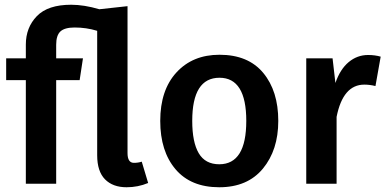

<svg xmlns="http://www.w3.org/2000/svg" viewBox="-20 -775 1629 810"><path d="M514 15Q456 15 423 -18.5Q390 -52 390 -120V-645Q344 -659 295 -659Q253 -659 235 -642.5Q217 -626 217 -586V-529H330L316 -437H217V0H89V-437H6V-529H89V-587Q89 -659 135.5 -707Q182 -755 280 -755Q335 -755 399 -736L518 -749V-129Q518 -88 545 -88Q563 -88 578 -93L605 -3Q562 15 514 15Z M905 15Q785 15 720.5 -61Q656 -137 656 -265Q656 -395 724.5 -469.5Q793 -544 906 -544Q1027 -544 1090.5 -467.5Q1154 -391 1154 -265Q1154 -142 1089 -63.5Q1024 15 905 15ZM905 -82Q1019 -82 1019 -265Q1019 -447 906 -447Q791 -447 791 -265Q791 -175 818.5 -128.5Q846 -82 905 -82Z M1400 0H1272V-529H1383L1395 -425Q1415 -483 1451 -513Q1487 -543 1533 -543Q1562 -543 1586 -536L1564 -412Q1540 -418 1517 -418Q1427 -418 1400 -282Z"/></svg>

Font: Trujillo Medium
Style: Regular
Weight: 500
Designer: Fira Sans original fonts by bBox Type GmbH, Carrois Corporate GbR, & Edenspiekermann AG / Changes by Cristiano Sobral
Foundry: Fira Sans original fonts by bBox Type GmbH, Carrois Corporate GbR, & Edenspiekermann AG / Changes by Cristiano Sobral
Version: Version 4.301;October 17, 2021;FontCreator 14.0.0.2814 64-bi